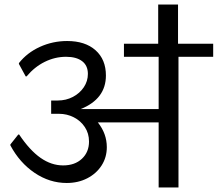

<svg xmlns="http://www.w3.org/2000/svg" viewBox="-20 -832 966 852"><path d="M926 -638V-580H772V0H684V-289H414Q454 -239 454 -179Q454 -134 431 -98Q408 -62 367.5 -41Q327 -20 276 -20Q200 -20 133.5 -65Q67 -110 26 -187V-191L61 -235H65Q112 -165 160 -131.5Q208 -98 260 -98Q312 -98 343.5 -127.5Q375 -157 375 -204Q375 -240 356.5 -268Q338 -296 307.5 -311.5Q277 -327 242 -327H207V-386H236Q273 -386 303.5 -402Q334 -418 352 -445Q370 -472 370 -504Q370 -541 344.5 -560.5Q319 -580 273 -580Q224 -580 178.5 -557.5Q133 -535 98 -493H94L64 -548V-552Q100 -598 157 -624Q214 -650 278 -650Q358 -650 404 -609Q450 -568 450 -497Q450 -393 338 -348H684V-580H530V-638H682V-812H770V-638Z"/></svg>

Font: AmikoRegular
Style: Regular
Weight: 400
Designer: Pablo Impallari, Rodrigo Fuenzalida, Andres Torresi
Foundry: Impallari Type
Version: Version 1.000; ttfautohint (v1.3)